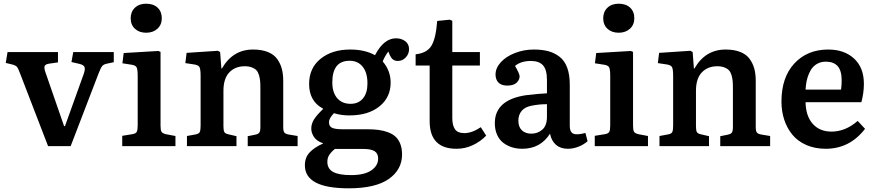

<svg xmlns="http://www.w3.org/2000/svg" viewBox="-20 -794 4751 1043"><path d="M241.2 0 89.8 -393.1Q79.1 -421.9 72.3 -430.4Q65.4 -439 45.9 -443.8L11.2 -452.1L21 -511.2H294.9V-455.1L247.1 -448.2Q226.6 -445.3 222.4 -434.8Q218.3 -424.3 228 -397.9L328.1 -108.9H333L435.1 -393.1Q443.8 -418.9 439 -430.2Q434.1 -441.4 412.1 -446.8L368.2 -457L377.9 -511.2H598.1V-456.1L561 -448.2Q543 -444.8 534.9 -434.8Q526.9 -424.8 515.1 -394L363.8 0Z M689.9 -694.8Q689.9 -730 712.9 -752Q735.8 -773.9 773.9 -773.9Q813.5 -773.9 836.2 -752.4Q858.9 -731 858.9 -694.8Q858.9 -659.7 835.2 -637.9Q811.5 -616.2 773.9 -616.2Q736.3 -616.2 713.1 -637.7Q689.9 -659.2 689.9 -694.8ZM644 0V-56.2L697.8 -64.9Q717.3 -67.9 722.7 -77.4Q728 -86.9 728 -111.8V-381.8Q728 -417 721.9 -428.5Q715.8 -439.9 691.9 -442.9L645 -450.2L651.9 -505.9L839.8 -517.1L852.1 -512.2V-110.8Q852.1 -86.9 857.4 -78.1Q862.8 -69.3 881.8 -64.9L933.1 -55.2V0Z M995.6 0V-55.2L1043.5 -64Q1061 -67.4 1065.4 -77.4Q1069.8 -87.4 1069.8 -111.8V-381.8Q1069.8 -417 1064 -428.7Q1058.1 -440.4 1035.6 -443.8L986.8 -451.2L993.7 -506.8L1163.6 -518.1L1175.8 -511.2L1182.6 -421.9H1185.5Q1244.6 -524.9 1354.5 -524.9Q1401.9 -524.9 1435.1 -511.5Q1468.3 -498 1485.8 -473.4Q1503.4 -448.7 1511 -419.9Q1518.6 -391.1 1518.6 -354V-104Q1518.6 -83 1524.2 -74.7Q1529.8 -66.4 1549.8 -63L1596.7 -55.2V0H1325.7V-54.2L1364.7 -62Q1383.3 -65.4 1388.9 -74Q1394.5 -82.5 1394.5 -104V-314Q1394.5 -337.9 1393.1 -354Q1391.6 -370.1 1386.7 -386.5Q1381.8 -402.8 1372.8 -412.4Q1363.8 -421.9 1347.9 -428Q1332 -434.1 1309.6 -434.1Q1257.3 -434.1 1225.6 -400.6Q1193.8 -367.2 1193.8 -300.8V-107.9Q1193.8 -85.9 1198.5 -77.1Q1203.1 -68.4 1218.8 -64.9L1264.6 -54.2V0Z M1874 229Q1636.2 229 1636.2 104Q1636.2 62 1661.4 34.7Q1686.5 7.3 1734.4 -14.2V-16.1Q1702.1 -26.4 1686.5 -48.8Q1670.9 -71.3 1670.9 -95.2Q1670.9 -121.1 1685.5 -144.8Q1700.2 -168.5 1734.4 -201.2V-204.1Q1659.2 -244.1 1659.2 -337.9Q1659.2 -424.3 1721.4 -474.6Q1783.7 -524.9 1882.3 -524.9Q1962.4 -524.9 2017.1 -494.1Q2064.9 -585.9 2131.3 -585.9Q2160.6 -585.9 2181.4 -570.3Q2202.1 -554.7 2202.1 -526.9Q2202.1 -501 2184.1 -481.9Q2166 -462.9 2142.1 -462.9Q2125 -462.9 2115.2 -470.5Q2105.5 -478 2098.1 -493.2L2089.4 -514.2Q2068.8 -486.3 2059.1 -460Q2102.1 -409.7 2102.1 -345.2Q2102.1 -265.1 2041.3 -216.1Q1980.5 -167 1877 -167Q1833 -167 1793.9 -179.2Q1767.1 -150.4 1767.1 -130.9Q1767.1 -106.9 1784.7 -99.4Q1802.2 -91.8 1841.3 -91.8H1976.1Q2010.3 -91.8 2037.4 -88.1Q2064.5 -84.5 2088.9 -75.2Q2113.3 -65.9 2129.4 -50.8Q2145.5 -35.6 2154.8 -11.5Q2164.1 12.7 2164.1 44.9Q2164.1 127.9 2091.6 178.5Q2019 229 1874 229ZM1884.3 -230Q1927.2 -230 1951.7 -259.3Q1976.1 -288.6 1976.1 -340.8Q1976.1 -399.4 1950.2 -431.6Q1924.3 -463.9 1878.9 -463.9Q1785.2 -463.9 1785.2 -346.2Q1785.2 -291.5 1811.8 -260.7Q1838.4 -230 1884.3 -230ZM1887.2 157.2Q1959.5 157.2 1996.8 131.6Q2034.2 106 2034.2 67.9Q2034.2 39.6 2014.9 27.3Q1995.6 15.1 1952.1 15.1H1799.3Q1779.3 31.2 1768.8 47.4Q1758.3 63.5 1758.3 85Q1758.3 122.6 1789.6 139.9Q1820.8 157.2 1887.2 157.2Z M2460 14.2Q2314 14.2 2314 -136.2V-438H2237.8V-499Q2298.3 -505.4 2323 -544.4Q2347.7 -583.5 2355 -680.2L2422.9 -687L2437 -681.2V-511.2H2586.9V-438H2437V-152.8Q2437 -112.8 2451.7 -91.8Q2466.3 -70.8 2502 -70.8Q2543.9 -70.8 2591.8 -103L2621.1 -57.1Q2589.8 -24.9 2548.3 -5.4Q2506.8 14.2 2460 14.2Z M2816.9 14.2Q2787.1 14.2 2761.2 6.1Q2735.4 -2 2714.1 -18.1Q2692.9 -34.2 2680.4 -61.8Q2668 -89.4 2668 -125Q2668 -252 2837.9 -276.9Q2902.3 -284.7 2951.2 -287.1V-359.9Q2951.2 -415 2929.9 -439Q2908.7 -462.9 2863.8 -462.9Q2810.5 -462.9 2777.8 -436Q2802.7 -392.6 2802.7 -379.9Q2802.7 -359.9 2786.1 -344.5Q2769.5 -329.1 2735.8 -329.1Q2703.6 -329.1 2687.7 -345.5Q2671.9 -361.8 2671.9 -389.2Q2671.9 -424.8 2700.9 -456.3Q2730 -487.8 2778.1 -506.3Q2826.2 -524.9 2879.9 -524.9Q2924.8 -524.9 2958.5 -515.9Q2992.2 -506.8 3019.5 -485.8Q3046.9 -464.8 3061 -426.8Q3075.2 -388.7 3075.2 -334V-108.9Q3075.2 -77.1 3094 -68.1Q3112.8 -59.1 3160.2 -71.8L3171.9 -26.9Q3150.4 -7.8 3121.8 3.2Q3093.3 14.2 3064.9 14.2Q3024.9 14.2 3000 -7.6Q2975.1 -29.3 2967.8 -67.9Q2916 14.2 2816.9 14.2ZM2866.2 -67.9Q2900.9 -67.9 2926 -89.8Q2951.2 -111.8 2951.2 -159.2V-228Q2908.2 -228 2870.1 -220.2Q2833 -213.9 2814.5 -192.4Q2795.9 -170.9 2795.9 -139.2Q2795.9 -104 2815.2 -85.9Q2834.5 -67.9 2866.2 -67.9Z M3256.8 -694.8Q3256.8 -730 3279.8 -752Q3302.7 -773.9 3340.8 -773.9Q3380.4 -773.9 3403.1 -752.4Q3425.8 -731 3425.8 -694.8Q3425.8 -659.7 3402.1 -637.9Q3378.4 -616.2 3340.8 -616.2Q3303.2 -616.2 3280 -637.7Q3256.8 -659.2 3256.8 -694.8ZM3210.9 0V-56.2L3264.6 -64.9Q3284.2 -67.9 3289.6 -77.4Q3294.9 -86.9 3294.9 -111.8V-381.8Q3294.9 -417 3288.8 -428.5Q3282.7 -439.9 3258.8 -442.9L3211.9 -450.2L3218.8 -505.9L3406.7 -517.1L3418.9 -512.2V-110.8Q3418.9 -86.9 3424.3 -78.1Q3429.7 -69.3 3448.7 -64.9L3500 -55.2V0Z M3562.5 0V-55.2L3610.4 -64Q3627.9 -67.4 3632.3 -77.4Q3636.7 -87.4 3636.7 -111.8V-381.8Q3636.7 -417 3630.9 -428.7Q3625 -440.4 3602.5 -443.8L3553.7 -451.2L3560.5 -506.8L3730.5 -518.1L3742.7 -511.2L3749.5 -421.9H3752.4Q3811.5 -524.9 3921.4 -524.9Q3968.8 -524.9 4002 -511.5Q4035.2 -498 4052.7 -473.4Q4070.3 -448.7 4077.9 -419.9Q4085.4 -391.1 4085.4 -354V-104Q4085.4 -83 4091.1 -74.7Q4096.7 -66.4 4116.7 -63L4163.6 -55.2V0H3892.6V-54.2L3931.6 -62Q3950.2 -65.4 3955.8 -74Q3961.4 -82.5 3961.4 -104V-314Q3961.4 -337.9 3960 -354Q3958.5 -370.1 3953.6 -386.5Q3948.7 -402.8 3939.7 -412.4Q3930.7 -421.9 3914.8 -428Q3898.9 -434.1 3876.5 -434.1Q3824.2 -434.1 3792.5 -400.6Q3760.7 -367.2 3760.7 -300.8V-107.9Q3760.7 -85.9 3765.4 -77.1Q3770 -68.4 3785.6 -64.9L3831.5 -54.2V0Z M4465.8 14.2Q4406.7 14.2 4360.1 -6.3Q4313.5 -26.9 4284.4 -62.3Q4255.4 -97.7 4240.2 -143.6Q4225.1 -189.5 4225.1 -242.2Q4225.1 -374 4295.4 -449.5Q4365.7 -524.9 4479 -524.9Q4566.9 -524.9 4619.9 -475.6Q4672.9 -426.3 4672.9 -338.9Q4672.9 -289.1 4659.2 -238.8H4356Q4357.4 -163.6 4395 -121.3Q4432.6 -79.1 4497.1 -79.1Q4572.8 -79.1 4639.2 -137.2L4679.2 -94.2Q4595.7 14.2 4465.8 14.2ZM4356 -307.1H4548.8Q4552.2 -330.1 4552.2 -356.9Q4552.2 -410.6 4530.3 -434.8Q4508.3 -459 4466.8 -459Q4443.8 -459 4425.8 -450.7Q4407.7 -442.4 4395.5 -428.5Q4383.3 -414.6 4374.8 -394.8Q4366.2 -375 4361.8 -353.5Q4357.4 -332 4356 -307.1Z"/></svg>

Font: Literata Book SemiBold
Style: Regular
Weight: 600
Designer: Latin by Veronika Burian and Jose Scaglione. Greek by Irene Vlachou. Cyrillic by Vera Evstafieva
Foundry: TypeTogether
Version: Version 2.003;PS 002.003;hotconv 1.0.88;makeotf.lib2.5.64775